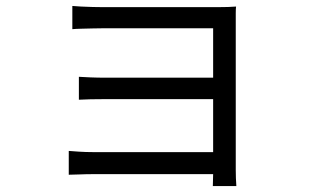

<svg xmlns="http://www.w3.org/2000/svg" viewBox="-20 -569 1040 645"><path d="M211 -62Q223 -61 245.5 -59.5Q268 -58 293 -58H696V-236H335Q309 -236 284.5 -235.5Q260 -235 245 -234V-311Q259 -310 284 -309Q309 -308 334 -308H696V-474Q686 -474 650.5 -474Q615 -474 567 -474Q519 -474 469.5 -474Q420 -474 381 -474Q342 -474 325 -474Q312 -474 291.5 -473.5Q271 -473 251.5 -472.5Q232 -472 223 -471V-549Q233 -548 252 -547Q271 -546 291.5 -545.5Q312 -545 325 -545Q342 -545 378.5 -545Q415 -545 461.5 -545Q508 -545 556.5 -545Q605 -545 646 -545Q687 -545 712 -545Q729 -545 746 -545.5Q763 -546 773 -547Q772 -539 772 -524.5Q772 -510 772 -496Q772 -487 772 -453Q772 -419 772 -370Q772 -321 772 -265.5Q772 -210 772 -156.5Q772 -103 772 -61Q772 -19 772 2Q772 14 772.5 29.5Q773 45 774 56H695L696 16H294Q270 16 246.5 17Q223 18 211 18Z"/></svg>

Font: Go Noto Current
Style: Regular
Weight: 400
Designer: Monotype Design Team
Foundry: Monotype Imaging Inc.
Version: Version 2.007; ttfautohint (v1.8) -l 8 -r 50 -G 200 -x 14 -D